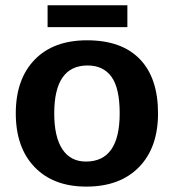

<svg xmlns="http://www.w3.org/2000/svg" viewBox="-20 -689 651 719"><path d="M571.8 -264.6Q571.8 -136.2 500.5 -63.2Q429.2 9.8 303.2 9.8Q179.7 9.8 109.4 -63.5Q39.1 -136.7 39.1 -264.6Q39.1 -392.1 109.4 -465.1Q179.7 -538.1 306.2 -538.1Q435.5 -538.1 503.7 -467.5Q571.8 -397 571.8 -264.6ZM428.2 -264.6Q428.2 -358.9 397.5 -401.4Q366.7 -443.8 308.1 -443.8Q183.1 -443.8 183.1 -264.6Q183.1 -176.3 213.6 -130.1Q244.1 -84 301.8 -84Q428.2 -84 428.2 -264.6ZM158.2 -669.4H457V-587.4H158.2Z"/></svg>

Font: Arimo
Style: Bold
Weight: 700
Designer: Steve Matteson
Foundry: Monotype Imaging Inc.
Version: Version 1.33